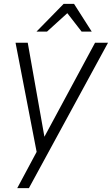

<svg xmlns="http://www.w3.org/2000/svg" viewBox="-20 -770 577 990"><path d="M327.1 -702.1 222.2 -606.9H168L308.1 -750H361.8L453.1 -606.9H400.9ZM470.2 -549.8H537.1L128.9 200.2H68.8L168.9 13.2L60.1 -549.8H123L209 -64.9Z"/></svg>

Font: Stilu Light
Style: Italic
Weight: 300
Italic angle: -10°
Designer: Genilson Lima Santos
Foundry: Genilson Lima Santos
Version: Version 1.200;PS 001.200;hotconv 1.0.88;makeotf.lib2.5.64775